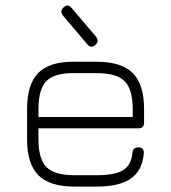

<svg xmlns="http://www.w3.org/2000/svg" viewBox="-20 -689 632 709"><path d="M122 -215V-174Q122 -101.5 151.8 -71.8Q181.5 -42 255 -42H337Q404.5 -42 434.5 -60.5Q464.5 -79 469 -124Q470 -134.5 475.2 -139.8Q480.5 -145 491 -145Q501 -145 506.5 -139.2Q512 -133.5 511 -123Q506 -59.5 463.5 -29.8Q421 0 337 0H255Q163.5 0 121.8 -41.8Q80 -83.5 80 -174V-286Q80 -378.5 121.8 -420.2Q163.5 -462 255 -461H337Q428.5 -461 470.2 -419.2Q512 -377.5 512 -286V-236Q512 -215 491 -215ZM255 -419Q181.5 -420 151.8 -390.2Q122 -360.5 122 -286V-257H470V-286Q470 -359.5 440.2 -389.2Q410.5 -419 337 -419ZM332 -523Q316 -508.5 302 -526L212 -632Q200 -648.5 215 -662Q231 -676.5 245 -659L335 -553Q347 -536.5 332 -523Z"/></svg>

Font: Jura Light Light
Style: Regular
Weight: 300
Version: Version 5.106